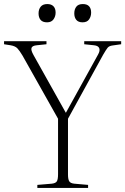

<svg xmlns="http://www.w3.org/2000/svg" viewBox="-25 -926 617 946"><path d="M159 0V-15L230 -21Q249 -23 255 -32.5Q261 -42 261 -68V-341L86 -652Q71 -677 60.5 -688Q50 -699 27 -703L-5 -708V-723H204V-708L156 -703Q135 -701 130.5 -690.5Q126 -680 140 -655L299 -371H300L458 -657Q469 -676 464 -688.5Q459 -701 438 -703L390 -708V-723H572V-708L530 -702Q513 -700 505.5 -691Q498 -682 483 -656L310 -341V-66Q310 -43 316 -33Q322 -23 341 -21L409 -15V0ZM382 -816Q361 -816 351 -828Q341 -840 341 -860Q341 -880 351 -893Q361 -906 383 -906Q404 -906 414 -895Q424 -884 424 -864Q424 -845 414 -830.5Q404 -816 382 -816ZM207 -816Q185 -816 175 -828Q165 -840 165 -860Q165 -880 175.5 -893Q186 -906 208 -906Q228 -906 238.5 -895Q249 -884 249 -864Q249 -845 238.5 -830.5Q228 -816 207 -816Z"/></svg>

Font: Literata 60pt ExtraLight
Style: Regular
Weight: 250
Designer: Latin by Veronika Burian and Jose Scaglione. Greek by Irene Vlachou. Cyrillic by Vera Evstafieva.
Foundry: TypeTogether
Version: Version 3.103;gftools[0.9.29]